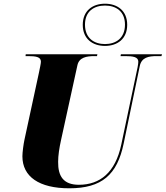

<svg xmlns="http://www.w3.org/2000/svg" viewBox="-20 -1007 895 1037"><path d="M547 -759C614 -759 667 -797 667 -873C667 -949 614 -987 547 -987C480 -987 427 -949 427 -873C427 -797 480 -759 547 -759ZM547 -769C489 -769 439 -800 439 -874C439 -947 489 -977 547 -977C605 -977 655 -947 655 -874C655 -800 605 -769 547 -769ZM354 10C530 10 613 -63 648 -232L735 -651C745 -697 783 -704 826 -704H852L855 -714H633L631 -704H656C697 -704 727 -700 727 -674C727 -670 726 -656 723 -643L635 -226C603 -75 520 -9 406 -9C322 -9 293 -56 294 -133C294 -167 300 -207 310 -252L398 -654C407 -697 447 -704 491 -704H504L506 -714H119L118 -704H131C173 -704 201 -700 201 -674C201 -664 195 -638 190 -613L112 -252C107 -229 101 -184 101 -163C101 -53 191 10 354 10Z"/></svg>

Font: Noto Serif Display Black
Style: Italic
Weight: 900
Italic angle: -12°
Designer: Monotype Design Team
Foundry: Monotype Imaging Inc.
Version: Version 2.009